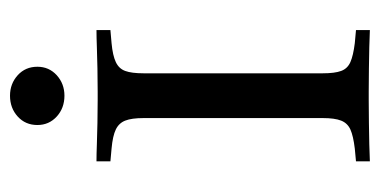

<svg xmlns="http://www.w3.org/2000/svg" viewBox="-216 -576 792 401"><g transform="rotate(-90 180.5 -376.0)"><path d="M171 -2.4Q147.6 -2.4 123.8 -2Q100 -1.6 79 -1.2Q58.1 -0.8 43.5 0V-29L70.2 -31.5Q96.8 -34.7 110.1 -40.7Q123.4 -46.8 128.6 -60.1Q133.9 -73.4 133.9 -98.4V-472.6Q133.9 -497.6 128.6 -510.9Q123.4 -524.2 110.1 -530.6Q96.8 -537.1 70.2 -539.5L43.5 -541.9V-571Q58.1 -571 79 -570.2Q100 -569.4 123.8 -569Q147.6 -568.5 171 -568.5H180.6H189.5Q213.7 -568.5 237.5 -569Q261.3 -569.4 282.3 -570.2Q303.2 -571 317.7 -571V-541.9L290.3 -539.5Q264.5 -537.1 250.8 -530.6Q237.1 -524.2 232.3 -510.9Q227.4 -497.6 227.4 -472.6V-98.4Q227.4 -73.4 232.3 -60.1Q237.1 -46.8 250.8 -40.7Q264.5 -34.7 290.3 -31.5L317.7 -29V0Q303.2 -0.8 282.3 -1.2Q261.3 -1.6 237.5 -2Q213.7 -2.4 189.5 -2.4H180.6ZM180.6 -637.9Q154.8 -637.9 137.1 -654Q119.4 -670.2 119.4 -694.4Q119.4 -719.4 137.1 -735.5Q154.8 -751.6 180.6 -751.6Q205.6 -751.6 223.4 -735.5Q241.1 -719.4 241.1 -694.4Q241.1 -670.2 223.4 -654Q205.6 -637.9 180.6 -637.9Z"/></g></svg>

Font: Playfair 5pt SemiExpanded Light Medium
Style: Regular
Weight: 500
Version: Version 2.203